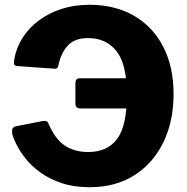

<svg xmlns="http://www.w3.org/2000/svg" viewBox="-20 -772 781 802"><path d="M353 -752Q461 -752 540 -706Q619 -660 662 -576.5Q705 -493 705 -379Q705 -265 662 -177Q619 -89 540.5 -39.5Q462 10 354 10Q289 10 238 -7Q187 -24 149.5 -51Q112 -78 87.5 -109Q63 -140 49 -168Q35 -196 31 -214Q29 -232 34 -237.5Q39 -243 44 -244L156 -266Q176 -270 181 -259Q209 -192 250 -164.5Q291 -137 348 -137Q429 -137 469.5 -192Q510 -247 510 -376Q510 -504 466.5 -558.5Q423 -613 348 -613Q292 -613 263.5 -582Q235 -551 225 -503Q223 -494 220.5 -489.5Q218 -485 208 -485L52 -496Q42 -497 39.5 -502.5Q37 -508 40 -527Q49 -575 75.5 -616Q102 -657 143.5 -687.5Q185 -718 238 -735Q291 -752 353 -752ZM616 -319H319Q305 -319 300 -324Q295 -329 295 -341V-424Q295 -445 312 -445H616Z"/></svg>

Font: Libre Franklin ExtraBold
Style: Regular
Weight: 800
Designer: Pablo Impallari, Rodrigo Fuenzalida, Nhung Nguyen
Foundry: Impallari Type
Version: Version 3.000